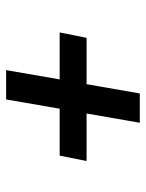

<svg xmlns="http://www.w3.org/2000/svg" viewBox="57 -574 487 642"><g transform="rotate(90 301.0 -253.5)"><path d="M519 -299 501 -209H344L313 -30H215L246 -209H89L107 -299H262L293 -477H391L360 -299Z"/></g></svg>

Font: Grenze
Style: Bold Italic
Weight: 700
Italic angle: -10°
Designer: Renata Polastri
Foundry: Omnibus-Type
Version: Version 1.002; ttfautohint (v1.8)